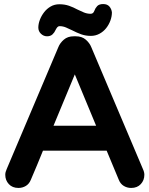

<svg xmlns="http://www.w3.org/2000/svg" viewBox="-20 -902 737 947"><path d="M13 -68 268 -670Q276 -690 295 -706.5Q314 -723 344 -723H354Q384 -723 403 -706.5Q422 -690 430 -670L685 -68Q692 -53 692 -40Q692 -13 674.5 6Q657 25 627 25Q607 25 590.5 15Q574 5 566 -15L506 -159H192Q177 -123 162.5 -87Q148 -51 132 -15Q124 5 107.5 15Q91 25 71 25Q41 25 23.5 6Q6 -13 6 -40Q6 -53 13 -68ZM169 -766Q169 -784 176.5 -804Q184 -824 197.5 -841.5Q211 -859 230 -870Q249 -881 273 -881Q299 -881 320.5 -873.5Q342 -866 362 -855Q378 -847 394 -840.5Q410 -834 427 -834Q440 -834 445 -848Q450 -862 459.5 -872Q469 -882 489 -882Q509 -882 519.5 -870Q530 -858 532 -841Q532 -821 524.5 -800.5Q517 -780 503.5 -763Q490 -746 470.5 -735.5Q451 -725 428 -725Q402 -725 380 -733Q358 -741 337 -752Q321 -760 305.5 -766.5Q290 -773 274 -773Q267 -773 262.5 -767.5Q258 -762 254 -754Q249 -742 239 -732.5Q229 -723 212 -723Q195 -723 182 -735.5Q169 -748 169 -766ZM454 -282 349 -535 244 -282Z"/></svg>

Font: Varela Round Precious
Style: Bold
Weight: 700
Version: Version 1.000